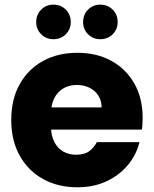

<svg xmlns="http://www.w3.org/2000/svg" viewBox="-20 -791 656 819"><path d="M177.8 -238.3 178.3 -332.9H413.5Q413 -355.9 404.7 -373.5Q396.4 -391.1 381.7 -403.5Q367.1 -415.9 348 -422.3Q329 -428.6 307.5 -428.6Q275.6 -428.6 250.6 -414.2Q225.6 -399.8 211.5 -372Q197.3 -344.3 197.3 -303.5V-254.7Q197.3 -213.2 211.7 -185.4Q226.1 -157.6 250.5 -144.2Q274.9 -130.9 304.1 -130.9Q340.7 -130.9 361.4 -146.7Q382.1 -162.6 392.9 -184.6H575Q561.6 -130.3 525.2 -86.8Q488.9 -43.3 434.2 -17.7Q379.5 7.9 309.9 7.9Q228.2 7.9 164.7 -26.8Q101.1 -61.5 64.5 -126.3Q28 -191.1 28 -279.2Q28 -367.8 64.1 -432Q100.1 -496.3 163.7 -531.1Q227.3 -565.8 309.9 -565.8Q392.1 -565.8 454.4 -531.8Q516.8 -497.8 552.6 -435.5Q588.5 -373.2 588.5 -287.9Q588.5 -276.1 587.7 -263.4Q587 -250.7 585 -238.3ZM207.7 -623.7Q176.9 -623.7 155.7 -644.9Q134.5 -666.1 134.5 -696.9Q134.5 -728.8 155.7 -750Q176.9 -771.2 207.7 -771.2Q239.5 -771.2 260.7 -750Q281.9 -728.8 281.9 -696.9Q281.9 -666.1 260.7 -644.9Q239.5 -623.7 207.7 -623.7ZM407.7 -623.7Q376.9 -623.7 355.7 -644.9Q334.5 -666.1 334.5 -696.9Q334.5 -728.8 355.7 -750Q376.9 -771.2 407.7 -771.2Q439.5 -771.2 460.7 -750Q481.9 -728.8 481.9 -696.9Q481.9 -666.1 460.7 -644.9Q439.5 -623.7 407.7 -623.7Z"/></svg>

Font: Poppins Variable
Style: Regular
Weight: 100
Designer: Jonny Pinhorn
Foundry: Indian Type Foundry
Version: Version 6.000